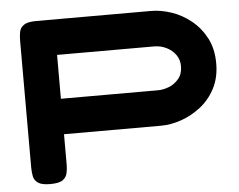

<svg xmlns="http://www.w3.org/2000/svg" viewBox="-50 -750 1020 820"><g transform="rotate(-5 459.5 -340.5)"><path d="M133 9Q97 9 81 -2Q65 -13 61.5 -31Q58 -49 58 -68V-614Q58 -633 61.5 -650.5Q65 -668 81 -679Q97 -690 134 -690H627Q668 -690 713 -675Q758 -660 797 -628.5Q836 -597 860 -551Q884 -505 884 -443Q884 -382 860 -336Q836 -290 797 -259.5Q758 -229 713 -213.5Q668 -198 626 -198H210V-67Q210 -48 206 -30.5Q202 -13 186.5 -2Q171 9 133 9ZM210 -350H627Q649 -350 673.5 -359.5Q698 -369 715.5 -390Q733 -411 733 -444Q733 -472 718 -493Q703 -514 678.5 -526Q654 -538 626 -538H210Z"/></g></svg>

Font: Fredoka Expanded SemiBold
Style: Regular
Weight: 600
Width: 7
Designer: Ben Nathan
Foundry: Milena B. Brandão, Ben Nathan
Version: Version 2.001